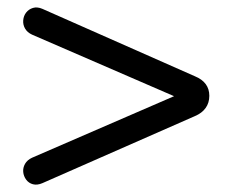

<svg xmlns="http://www.w3.org/2000/svg" viewBox="-20 -548 640 521"><path d="M95 -51Q81 -45 69.5 -48Q58 -51 51 -60.5Q44 -70 43 -81.5Q42 -93 48 -103.5Q54 -114 67 -120L510 -312V-262L67 -454Q54 -460 48 -470.5Q42 -481 43 -493Q44 -505 51 -514Q58 -523 69.5 -526.5Q81 -530 95 -524L509 -341Q548 -325 548 -288Q548 -269 538 -255Q528 -241 509 -233Z"/></svg>

Font: Nunito ExtraLight SemiBold
Style: Regular
Weight: 600
Version: Version 3.602